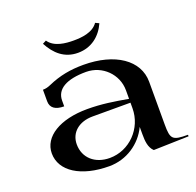

<svg xmlns="http://www.w3.org/2000/svg" viewBox="-121 -807 960 940"><g transform="rotate(-20 359.0 -337.0)"><path d="M193 -669.5C223.9 -611.3 269.1 -569 340 -569C410 -569 460.5 -610.2 487 -669.5L467.9 -678.6C439.5 -637.3 380.1 -633 340 -633C299.8 -633 239.9 -637.6 211.8 -679.2ZM50 -150C50 -57 147.8 5 294 5C384.4 5 462.5 -48.1 499 -125V-87C499 -50.8 501.5 -17.2 525 5L708 0V-8C627 -8 618 -17 618 -95V-317C618 -429.3 508 -505 343 -505C275.7 -505 218.4 -494.5 157 -467.5C143.3 -461.5 130.8 -458 116 -458V-398C116 -364.2 139.4 -346 186 -346V-376C186 -435.6 241.7 -468 344 -468C428.1 -468 497 -400.3 497 -317V-272C423.7 -285 361.2 -295 287 -295C145 -295 50 -237 50 -150ZM180 -150C180 -210.9 228 -252 300 -252H497V-223C497 -118.1 412.7 -32 310 -32C233.4 -32 180 -79.2 180 -150Z"/></g></svg>

Font: Prida01
Style: Black
Weight: 900
Designer: gluk
Foundry: gluk
Version: Version 00.072